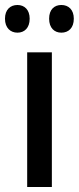

<svg xmlns="http://www.w3.org/2000/svg" viewBox="-41 -750 316 770"><path d="M-21 -675C-21 -638 1 -619 29 -619C57 -619 78 -638 78 -675C78 -711 57 -730 29 -730C1 -730 -21 -712 -21 -675ZM156 -675C156 -638 177 -619 205 -619C234 -619 255 -638 255 -675C255 -711 234 -730 205 -730C177 -730 156 -712 156 -675ZM167 0V-540H68V0Z"/></svg>

Font: Noto Sans Myanmar UI Condensed Medium
Style: Regular
Weight: 500
Width: 3
Designer: Monotype Design Team
Foundry: Monotype Imaging Inc.
Version: Version 2.103